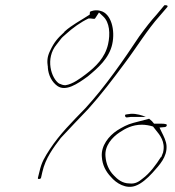

<svg xmlns="http://www.w3.org/2000/svg" viewBox="-20 -702 674 739"><path d="M173 -507C161 -483 161 -465 164 -445H165L164 -443C166 -412 180 -386 201 -371C233 -349 277 -378 318 -408C358 -441 400 -478 412 -532C424 -586 408 -650 367 -660C348 -666 328 -659 326 -656V-653L325 -645H324C291 -623 256 -606 228 -580L227 -578C202 -555 189 -541 173 -507ZM198 -531 212 -549C217 -556 223 -562 234 -571C259 -594 291 -617 321 -631H328C346 -629 344 -628 348 -634L361 -654L377 -639C402 -616 405 -572 396 -532C384 -479 348 -445 310 -416C290 -401 260 -378 232 -374H231C223 -374 215 -377 209 -380H208C177 -400 153 -477 198 -531ZM126 -18C125 -14 127 -13 130 -13C135 -13 138 -16 138 -18L143 -40C155 -93 185 -133 214 -171C249 -208 282 -244 320 -283C367 -335 416 -399 461 -460C504 -517 548 -589 594 -640L624 -675C630 -683 612 -683 612 -681L582 -645C561 -622 540 -595 516 -562C455 -470 385 -369 310 -287C255 -230 211 -187 172 -128C152 -97 140 -78 132 -42ZM372 -98C374 -67 387 -42 407 -21C427 3 465 27 502 13C524 5 547 -15 567 -37C595 -68 623 -98 621 -140C620 -159 610 -178 602 -194L594 -211L615 -213C620 -214 622 -217 622 -221C623 -224 614 -226 601 -226H573C567 -234 563 -238 554 -245L493 -229C470 -223 450 -212 431 -200C399 -179 368 -141 372 -98ZM386 -100C382 -141 412 -174 441 -193C462 -207 489 -222 526 -222C540 -222 557 -219 569 -215L580 -201C595 -183 617 -156 608 -117V-116L601 -98L600 -97H599C582 -70 557 -35 528 -14C516 -4 501 7 478 4C451 4 432 -12 418 -27C399 -46 388 -72 386 -100ZM463 -261C459 -257 462 -250 468 -250L484 -252H541C528 -258 505 -265 484 -264L469 -262C465 -261 463 -261 463 -261ZM624 -675V-676ZM612 -174Z"/></svg>

Font: Stray Cat
Style: HlExtObl
Weight: 100
Version: Version 1.0